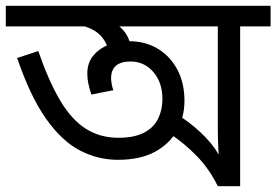

<svg xmlns="http://www.w3.org/2000/svg" viewBox="-30 -642 953 662"><path d="M903 -622V-551H798V0H721Q692 -59 649 -103.5Q606 -148 557 -180L582 -246Q620 -224 661 -186Q702 -148 724 -109Q723 -124 722.5 -137Q722 -150 721.5 -164Q721 -178 721 -194V-551H-10V-622ZM376 -91Q308 -91 246 -123Q184 -155 129.5 -231.5Q75 -308 29 -442L102 -466Q138 -362 177.5 -295.5Q217 -229 266 -198Q315 -167 378 -167Q433 -167 466.5 -184.5Q500 -202 515 -232.5Q530 -263 530 -300Q530 -358 498.5 -394Q467 -430 420 -430Q387 -430 370 -415.5Q353 -401 353 -372Q353 -365 355 -353Q357 -341 361 -331L285 -316Q278 -337 274.5 -354.5Q271 -372 271 -388Q271 -425 291.5 -450Q312 -475 344.5 -487.5Q377 -500 413 -500Q472 -500 515 -473.5Q558 -447 582 -401Q606 -355 606 -294Q606 -240 581 -193.5Q556 -147 505 -119Q454 -91 376 -91ZM344 -465Q339 -497 314.5 -521.5Q290 -546 243 -556L267 -601L312 -589Q369 -567 394 -539Q419 -511 423 -468Z"/></svg>

Font: bangla25
Style: Book
Weight: 400
Designer: Jelle Bosma - Monotype Design Team
Foundry: Monotype Imaging Inc.
Version: Version 2.003